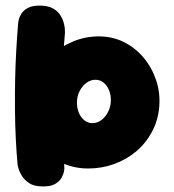

<svg xmlns="http://www.w3.org/2000/svg" viewBox="-20 -670 623 686"><path d="M295 -68Q247 -68 206 -86Q165 -104 135.5 -136.5Q106 -169 91.5 -211.5Q77 -254 81 -304Q85 -353 106.5 -395.5Q128 -438 163 -471Q198 -504 241.5 -522Q285 -540 333 -540Q382 -540 423 -519.5Q464 -499 493.5 -463.5Q523 -428 538 -383Q553 -338 549 -289Q545 -240 523 -199Q501 -158 466.5 -129Q432 -100 388 -84Q344 -68 295 -68ZM131 -4Q102 -4 84.5 -15.5Q67 -27 58 -42Q49 -57 46 -68.5Q43 -80 43 -80Q39 -123 36.5 -172.5Q34 -222 33.5 -275Q33 -328 34 -382Q35 -436 38 -488.5Q41 -541 45 -589Q45 -589 47 -599Q49 -609 56 -620.5Q63 -632 78.5 -641Q94 -650 121 -650Q151 -650 169 -640Q187 -630 196 -615Q205 -600 208.5 -585.5Q212 -571 212 -561Q212 -551 212 -551Q208 -510 206 -463.5Q204 -417 203.5 -367Q203 -317 203.5 -265.5Q204 -214 206 -163.5Q208 -113 210 -67Q210 -67 208.5 -57.5Q207 -48 200 -35Q193 -22 176.5 -12.5Q160 -3 131 -4ZM310 -230Q327 -230 341.5 -240.5Q356 -251 365.5 -269Q375 -287 376 -308Q377 -329 370 -346.5Q363 -364 350.5 -374.5Q338 -385 321 -385Q304 -385 289.5 -374.5Q275 -364 265.5 -346.5Q256 -329 255 -308Q254 -287 261 -269Q268 -251 281 -240.5Q294 -230 310 -230Z"/></svg>

Font: Sour Gummy Black ExtraBold
Style: Regular
Weight: 800
Version: Version 1.000